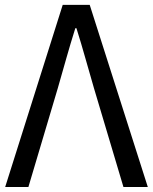

<svg xmlns="http://www.w3.org/2000/svg" viewBox="-20 -753 615 773"><path d="M0.8 0 232.5 -733.4H341.2L575.1 0H477L358.5 -397.3Q339.4 -462.2 323.7 -518.6Q307.9 -574.9 287.7 -639.6H283.3Q263 -574.9 247.1 -518.6Q231.1 -462.2 212.5 -397.3L94.3 0Z"/></svg>

Font: Noto Sans KR Thin
Style: Regular
Weight: 100
Designer: Ryoko NISHIZUKA 西塚涼子 (kana, bopomofo & ideographs); Paul D. Hunt (Latin, Greek & Cyrillic); Sandoll Communications 산돌커뮤니
Foundry: Adobe
Version: Version 2.004-H2;hotconv 1.0.118;makeotfexe 2.5.65603